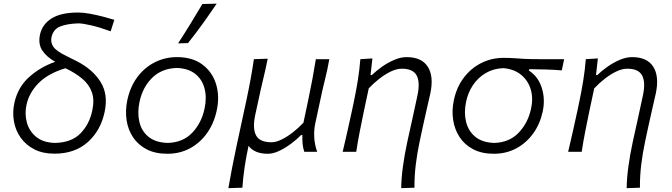

<svg xmlns="http://www.w3.org/2000/svg" viewBox="-20 -812 3594 1027"><path d="M271 10Q209 10 164 -13Q119 -36 91.2 -74.8Q63.5 -113.5 54.8 -161.5Q46 -209.5 56.5 -260Q75 -345.5 135.8 -399.8Q196.5 -454 275.5 -481.5Q231.5 -505.5 207.2 -540.5Q183 -575.5 194 -627Q206 -682 256 -713.5Q306 -745 398 -745Q426 -745 461.2 -738.5Q496.5 -732 531.2 -723Q566 -714 591.5 -706L572 -644.5Q516.5 -665 469.5 -676Q422.5 -687 398.5 -687Q338 -685 301.5 -670.2Q265 -655.5 255.5 -613Q249.5 -586 265 -562.5Q280.5 -539 335 -512.5L388 -486Q474.5 -442.5 517.2 -375Q560 -307.5 539.5 -212.5Q518.5 -113.5 449.5 -51.8Q380.5 10 271 10ZM122 -252.5Q111 -203 123.8 -156.5Q136.5 -110 174 -79.5Q211.5 -49 274.5 -47.5Q363 -49.5 410.8 -98.8Q458.5 -148 473.5 -220.5Q486 -277.5 471.2 -319Q456.5 -360.5 419.8 -391.2Q383 -422 330 -447Q237 -419 186.2 -367.2Q135.5 -315.5 122 -252.5Z M875 10.5Q810.5 10.5 764.8 -13.2Q719 -37 692 -77.2Q665 -117.5 657.2 -168.5Q649.5 -219.5 660.5 -274Q676 -348 715 -400Q754 -452 808.8 -479.2Q863.5 -506.5 926 -506.5Q1010 -506.5 1063 -466.5Q1116 -426.5 1135.8 -361.8Q1155.5 -297 1139.5 -222.5Q1125 -153 1088 -100.8Q1051 -48.5 996.8 -19Q942.5 10.5 875 10.5ZM877.5 -47.5Q959 -50 1008.5 -102.2Q1058 -154.5 1074 -230.5Q1087 -290.5 1074 -339.2Q1061 -388 1023.8 -417.2Q986.5 -446.5 925.5 -448.5Q844.5 -446 793.2 -395Q742 -344 726 -265.5Q714 -208 725.8 -159Q737.5 -110 775 -79.8Q812.5 -49.5 877.5 -47.5ZM932.5 -580Q967 -633 999.2 -685.5Q1031.5 -738 1062.5 -790.5L1139 -792.5Q1102.5 -738.5 1064.5 -685.5Q1026.5 -632.5 985.5 -581.5Z M1201.5 194.5Q1211 139.5 1221.2 86.8Q1231.5 34 1244.5 -27.5L1297 -271Q1310.5 -334.5 1320.2 -387.2Q1330 -440 1338 -495.5L1412 -498Q1401 -443 1388 -389.5Q1375 -336 1362.5 -276.5L1345 -196Q1330 -125.5 1349.5 -88.2Q1369 -51 1432 -51Q1456.5 -51 1486.5 -65.8Q1516.5 -80.5 1546.8 -104.2Q1577 -128 1603 -155.5L1628.5 -276Q1641 -335.5 1650.8 -387.8Q1660.5 -440 1669.5 -495.5H1741.5Q1732 -440.5 1718.5 -387.2Q1705 -334 1692 -271L1666 -150Q1659 -117 1660.8 -78.5Q1662.5 -40 1676.5 0H1607.5Q1600.5 -21.5 1598.5 -44Q1596.5 -66.5 1597.5 -89.5H1590Q1569 -67.5 1538.5 -44.5Q1508 -21.5 1474.8 -5.5Q1441.5 10.5 1412.5 10.5Q1341 10.5 1309.5 -32L1308 -25Q1295.5 33.5 1288 84.8Q1280.5 136 1276.5 192Z M2126 194.5Q2126.5 143.5 2135.2 78.8Q2144 14 2159 -55Q2172 -115 2186 -177.2Q2200 -239.5 2212.5 -299.5Q2228 -370 2209.2 -407.2Q2190.5 -444.5 2129.5 -444.5Q2102 -444.5 2071 -429.8Q2040 -415 2009.2 -391Q1978.5 -367 1952.5 -339.5L1926.5 -218Q1914 -158 1904 -106.8Q1894 -55.5 1885.5 0H1813Q1826 -56 1837.8 -107.5Q1849.5 -159 1862.5 -219.5L1873 -269.5Q1884.5 -324 1893.8 -381.2Q1903 -438.5 1907.5 -495.5L1972 -499.5L1962 -410.5H1969Q1990.5 -431.5 2021.5 -453.8Q2052.5 -476 2087.5 -491.2Q2122.5 -506.5 2155 -506.5Q2235.5 -506.5 2268.2 -455Q2301 -403.5 2282 -313Q2270.5 -260.5 2260.2 -217.2Q2250 -174 2243 -140.5L2225 -56.5Q2211.5 7 2204 68Q2196.5 129 2197 192Z M2621.5 10.5Q2557 10.5 2511.2 -13.5Q2465.5 -37.5 2438.8 -78Q2412 -118.5 2404 -169.8Q2396 -221 2407.5 -275.5Q2422 -345 2460.5 -396Q2499 -447 2554.2 -474.8Q2609.5 -502.5 2673 -502.5Q2704.5 -502.5 2729 -500.8Q2753.5 -499 2784.2 -497.2Q2815 -495.5 2865.5 -495.5H2997.5L2985 -435.5Q2945 -439 2902 -440.2Q2859 -441.5 2811 -442L2809.5 -434.5Q2859.5 -401.5 2878.2 -341.2Q2897 -281 2883 -215.5Q2868.5 -148.5 2831.8 -97.8Q2795 -47 2741.2 -18.2Q2687.5 10.5 2621.5 10.5ZM2624 -47.5Q2704.5 -50 2754.2 -102Q2804 -154 2820.5 -230Q2833 -286.5 2818.8 -334Q2804.5 -381.5 2767.2 -412Q2730 -442.5 2672.5 -447.5Q2619.5 -445.5 2578.2 -421.2Q2537 -397 2510 -356.8Q2483 -316.5 2473 -267Q2461 -209.5 2473 -160.2Q2485 -111 2522.5 -80.2Q2560 -49.5 2624 -47.5Z M3332 194.5Q3332.5 143.5 3341.2 78.8Q3350 14 3365 -55Q3378 -115 3392 -177.2Q3406 -239.5 3418.5 -299.5Q3434 -370 3415.2 -407.2Q3396.5 -444.5 3335.5 -444.5Q3308 -444.5 3277 -429.8Q3246 -415 3215.2 -391Q3184.5 -367 3158.5 -339.5L3132.5 -218Q3120 -158 3110 -106.8Q3100 -55.5 3091.5 0H3019Q3032 -56 3043.8 -107.5Q3055.5 -159 3068.5 -219.5L3079 -269.5Q3090.5 -324 3099.8 -381.2Q3109 -438.5 3113.5 -495.5L3178 -499.5L3168 -410.5H3175Q3196.5 -431.5 3227.5 -453.8Q3258.5 -476 3293.5 -491.2Q3328.5 -506.5 3361 -506.5Q3441.5 -506.5 3474.2 -455Q3507 -403.5 3488 -313Q3476.5 -260.5 3466.2 -217.2Q3456 -174 3449 -140.5L3431 -56.5Q3417.5 7 3410 68Q3402.5 129 3403 192Z"/></svg>

Font: Commissioner Flair Light
Style: Italic
Weight: 300
Italic angle: -12°
Designer: Kostas Bartsokas
Foundry: Kostas Bartsokas
Version: Version 1.000; ttfautohint (v1.8.3)